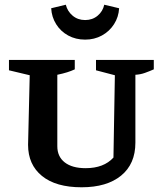

<svg xmlns="http://www.w3.org/2000/svg" viewBox="-20 -784 692 814"><path d="M326 10Q217 10 158 -38Q99 -86 99 -170L106 -465L18 -486V-530H297V-490Q282 -483 264.5 -477.5Q247 -472 223 -467V-164Q223 -120 254.5 -95.5Q286 -71 343 -71Q420 -71 461 -116L467 -465L387 -486V-530H632V-490Q614 -482 594.5 -475Q575 -468 554 -467V-179Q554 -89 493.5 -39.5Q433 10 326 10ZM341 -616Q301 -616 269 -633.5Q237 -651 218 -681.5Q199 -712 197 -749L259 -764Q266 -736 288 -717.5Q310 -699 341 -699Q372 -699 394 -717.5Q416 -736 422 -764L485 -749Q483 -712 463.5 -681.5Q444 -651 412 -633.5Q380 -616 341 -616Z"/></svg>

Font: Piazzolla SC SemiBold
Style: Regular
Weight: 600
Designer: Juan Pablo del Peral
Foundry: Huerta Tipografica
Version: Version 1.330